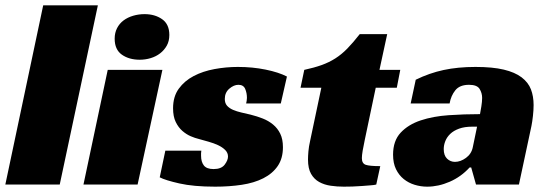

<svg xmlns="http://www.w3.org/2000/svg" viewBox="-30 -692 2059 720"><path d="M194 0H-10L132 -672H337Z M486 0H283L374 -430H579ZM605 -561Q605 -538 595.5 -521Q586 -504 570.5 -492Q555 -480 535 -474Q515 -468 494 -468Q454 -468 427 -487Q400 -506 400 -547Q400 -569 409 -586.5Q418 -604 433.5 -615.5Q449 -627 469.5 -633Q490 -639 512 -639Q551 -639 578 -620Q605 -601 605 -561Z M893 -304Q894 -309 895 -314Q896 -319 896 -325Q896 -343 889.5 -358.5Q883 -374 864 -374Q847 -374 830 -359.5Q813 -345 813 -321Q813 -305 821.5 -295.5Q830 -286 844 -280Q858 -274 875.5 -270Q893 -266 910 -262Q934 -256 955.5 -247.5Q977 -239 994 -225Q1011 -211 1021 -190.5Q1031 -170 1031 -140Q1031 -98 1011.5 -69.5Q992 -41 957.5 -23.5Q923 -6 876.5 1Q830 8 777 8Q696 8 643 -4Q590 -16 569 -27L590 -127H725Q724 -122 724 -117.5Q724 -113 724 -108Q724 -85 734.5 -71.5Q745 -58 771 -58Q800 -58 812.5 -74.5Q825 -91 825 -105Q825 -119 814.5 -129.5Q804 -140 788 -147.5Q772 -155 752.5 -160.5Q733 -166 715 -171Q702 -174 685.5 -181Q669 -188 654 -201Q639 -214 629 -234.5Q619 -255 619 -286Q619 -330 640.5 -359.5Q662 -389 696.5 -407Q731 -425 774.5 -433Q818 -441 862 -441Q917 -441 966 -431Q1015 -421 1046 -405L1023 -304Z M1111 -430Q1148 -438 1176 -448Q1204 -458 1227.5 -473Q1251 -488 1272.5 -510Q1294 -532 1319 -564H1422L1393 -430H1471L1458 -363H1379L1338 -168Q1333 -145 1330 -127Q1327 -109 1327 -99Q1327 -79 1341.5 -74Q1356 -69 1396 -69L1381 0Q1374 2 1359.5 3Q1345 4 1327.5 5.5Q1310 7 1291.5 7.5Q1273 8 1259 8Q1234 8 1210 4.5Q1186 1 1167 -9.5Q1148 -20 1136.5 -40Q1125 -60 1125 -94Q1125 -106 1126.5 -124Q1128 -142 1133 -164L1175 -363H1097Z M1529 -393Q1580 -418 1633.5 -429.5Q1687 -441 1753 -441Q1817 -441 1859 -431Q1901 -421 1926 -402Q1951 -383 1961 -357Q1971 -331 1971 -298Q1971 -279 1968.5 -257Q1966 -235 1963 -220L1916 0H1755L1737 -64H1731Q1699 -29 1656.5 -10.5Q1614 8 1572 8Q1548 8 1525 1Q1502 -6 1484 -20.5Q1466 -35 1455 -57.5Q1444 -80 1444 -112Q1444 -164 1472.5 -194.5Q1501 -225 1547.5 -240.5Q1594 -256 1652.5 -260Q1711 -264 1770 -264Q1772 -274 1775 -292.5Q1778 -311 1778 -325Q1778 -343 1768.5 -358.5Q1759 -374 1729 -374Q1694 -374 1677.5 -353.5Q1661 -333 1656 -304H1510ZM1759 -217H1741Q1712 -217 1691.5 -209.5Q1671 -202 1658.5 -190Q1646 -178 1640 -163Q1634 -148 1634 -133Q1634 -109 1646.5 -97Q1659 -85 1676 -85Q1697 -85 1717.5 -100Q1738 -115 1743 -140Z"/></svg>

Font: Racing Sans One
Style: Regular
Weight: 400
Designer: Pablo Impallari, Rodrigo Fuenzalida
Foundry: Pablo Impallari, Rodrigo Fuenzalida
Version: Version 1.001; ttfautohint (v0.8) -G 200 -r 50